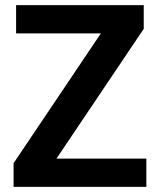

<svg xmlns="http://www.w3.org/2000/svg" viewBox="-20 -732 627 752"><path d="M553.2 0H33.2V-92.8L375 -601.1H43V-711.9H543V-619.1L201.2 -110.8H553.2Z"/></svg>

Font: Creato Display
Style: Bold
Weight: 700
Version: Version 1.000